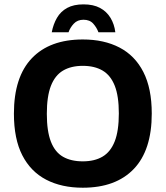

<svg xmlns="http://www.w3.org/2000/svg" viewBox="-20 -864 774 897"><path d="M366.8 13Q267.8 13 195.6 -24.6Q123.4 -62.2 84.2 -138.5Q45 -214.8 45 -333Q45 -504.2 128.7 -591.9Q212.4 -679.6 366.8 -679.6Q465.8 -679.6 538.2 -642Q610.6 -604.4 649.8 -527.6Q689 -450.8 689 -333.6Q689 -162.4 605.1 -74.7Q521.2 13 366.8 13ZM366.8 -110.2Q421.8 -110.2 459.2 -132.3Q496.6 -154.4 515.9 -203.4Q535.2 -252.4 535.2 -334.2Q535.2 -415.4 515.9 -463.9Q496.6 -512.4 459.2 -534.4Q421.8 -556.4 366.8 -556.4Q311.8 -556.4 274.3 -534.1Q236.8 -511.8 217.8 -462.7Q198.8 -413.6 198.8 -332.4Q198.8 -251.2 217.8 -202.2Q236.8 -153.2 274.3 -131.7Q311.8 -110.2 366.8 -110.2ZM370 -843.6Q324.2 -843.6 293.8 -827Q263.4 -810.4 246.2 -780.7Q229 -751 221.8 -713.4H300.2Q307.6 -735 324.7 -753.4Q341.8 -771.8 370 -771.8Q399.4 -771.8 415.7 -753.4Q432 -735 439.8 -713.4H518.8Q514.2 -751 496.2 -780.7Q478.2 -810.4 447.2 -827Q416.2 -843.6 370 -843.6Z"/></svg>

Font: Maven Pro VF Beta
Style: Regular
Weight: 400
Designer: Joe Prince
Foundry: Joe Prince
Version: Version 2.002